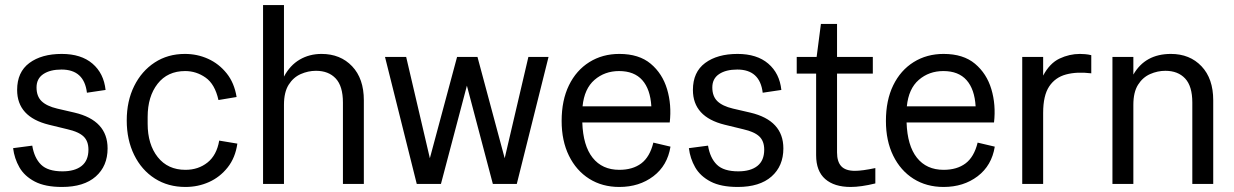

<svg xmlns="http://www.w3.org/2000/svg" viewBox="-20 -730 4899 762"><path d="M226 12Q159 12 118 -9.5Q77 -31 57 -66Q37 -101 32 -142L108 -152Q116 -103 143 -76.5Q170 -50 228 -50Q277 -50 304 -71.5Q331 -93 331 -136Q331 -170 311.5 -188.5Q292 -207 248 -217L174 -235Q48 -266 48 -373Q48 -444 96.5 -480Q145 -516 225 -516Q302 -516 347 -477.5Q392 -439 399 -373L325 -362Q314 -454 224 -454Q179 -454 152 -436Q125 -418 125 -383Q125 -348 145 -328.5Q165 -309 207 -299L276 -283Q407 -252 407 -141Q407 -71 360 -29.5Q313 12 226 12Z M716 12Q647 12 594.5 -21.5Q542 -55 512.5 -115Q483 -175 483 -252Q483 -329 512.5 -388.5Q542 -448 594 -482Q646 -516 714 -516Q763 -516 806 -496.5Q849 -477 879.5 -439Q910 -401 919 -345L847 -333Q833 -396 796 -422Q759 -448 715 -448Q645 -448 605.5 -397.5Q566 -347 566 -266V-239Q566 -157 606 -106.5Q646 -56 716 -56Q767 -56 803.5 -85Q840 -114 850 -172L922 -160Q914 -104 883.5 -65.5Q853 -27 809.5 -7.5Q766 12 716 12Z M1024 0V-710H1107V-426Q1131 -471 1169.5 -493.5Q1208 -516 1256 -516Q1331 -516 1377.5 -467Q1424 -418 1424 -332V0H1341V-323Q1341 -388 1312.5 -418.5Q1284 -449 1234 -449Q1203 -449 1173.5 -436Q1144 -423 1125.5 -393.5Q1107 -364 1107 -314V0Z M1634 0 1508 -504H1592L1686 -102L1794 -504H1875L1983 -102L2077 -504H2157L2031 0H1936L1833 -390L1730 0Z M2438 12Q2370 12 2318.5 -20.5Q2267 -53 2238 -112Q2209 -171 2209 -250Q2209 -332 2238 -391.5Q2267 -451 2319 -483.5Q2371 -516 2438 -516Q2516 -516 2562.5 -477Q2609 -438 2627.5 -376Q2646 -314 2638 -244H2291Q2294 -152 2332 -104Q2370 -56 2438 -56Q2491 -56 2525 -81.5Q2559 -107 2573 -164L2641 -148Q2629 -73 2573 -30.5Q2517 12 2438 12ZM2437 -448Q2380 -448 2339.5 -413Q2299 -378 2292 -308H2565Q2561 -376 2529 -412Q2497 -448 2437 -448Z M2908 12Q2841 12 2800 -9.5Q2759 -31 2739 -66Q2719 -101 2714 -142L2790 -152Q2798 -103 2825 -76.5Q2852 -50 2910 -50Q2959 -50 2986 -71.5Q3013 -93 3013 -136Q3013 -170 2993.5 -188.5Q2974 -207 2930 -217L2856 -235Q2730 -266 2730 -373Q2730 -444 2778.5 -480Q2827 -516 2907 -516Q2984 -516 3029 -477.5Q3074 -439 3081 -373L3007 -362Q2996 -454 2906 -454Q2861 -454 2834 -436Q2807 -418 2807 -383Q2807 -348 2827 -328.5Q2847 -309 2889 -299L2958 -283Q3089 -252 3089 -141Q3089 -71 3042 -29.5Q2995 12 2908 12Z M3356 12Q3291 12 3255 -19.5Q3219 -51 3219 -114V-438H3142V-504H3221L3238 -635H3302V-504H3444V-438H3302V-125Q3302 -88 3319 -70Q3336 -52 3373 -52Q3402 -52 3454 -63V-2Q3397 12 3356 12Z M3725 12Q3657 12 3605.5 -20.5Q3554 -53 3525 -112Q3496 -171 3496 -250Q3496 -332 3525 -391.5Q3554 -451 3606 -483.5Q3658 -516 3725 -516Q3803 -516 3849.5 -477Q3896 -438 3914.5 -376Q3933 -314 3925 -244H3578Q3581 -152 3619 -104Q3657 -56 3725 -56Q3778 -56 3812 -81.5Q3846 -107 3860 -164L3928 -148Q3916 -73 3860 -30.5Q3804 12 3725 12ZM3724 -448Q3667 -448 3626.5 -413Q3586 -378 3579 -308H3852Q3848 -376 3816 -412Q3784 -448 3724 -448Z M4037 0V-504H4120V-430Q4146 -479 4185 -497.5Q4224 -516 4266 -516Q4275 -516 4287 -515Q4299 -514 4311 -511V-439Q4254 -446 4211 -434.5Q4168 -423 4144 -387Q4120 -351 4120 -282V0Z M4395 0V-504H4478V-434Q4525 -516 4627 -516Q4702 -516 4748.5 -467Q4795 -418 4795 -332V0H4712V-323Q4712 -388 4683.5 -418.5Q4655 -449 4605 -449Q4574 -449 4544.5 -436Q4515 -423 4496.5 -393.5Q4478 -364 4478 -314V0Z"/></svg>

Font: Special Gothic
Style: Regular
Weight: 400
Designer: Alistair McCready
Foundry: Monolith
Version: Version 1.010; ttfautohint (v1.8.4.7-5d5b)